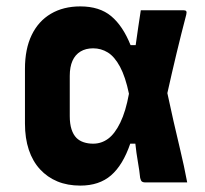

<svg xmlns="http://www.w3.org/2000/svg" viewBox="-20 -570 640 600"><path d="M231 -550Q291 -550 327.5 -519.5Q364 -489 388 -429H404Q408 -458 412 -485Q416 -512 420 -538Q454 -538 487.5 -538Q521 -538 553 -538Q560 -538 562 -535Q564 -532 562 -524Q546 -463 531.5 -402.5Q517 -342 503 -279Q512 -237 522 -192.5Q532 -148 543.5 -100.5Q555 -53 565 0Q529 0 497.5 0Q466 0 433 0Q429 0 425.5 -1.5Q422 -3 420.5 -6.5Q419 -10 418 -14Q416 -35 411 -63.5Q406 -92 403 -121H387Q364 -54 327 -22Q290 10 231 10Q191 10 159.5 -3Q128 -16 105 -41Q82 -66 70 -102Q58 -138 58 -184V-355Q58 -417 79 -460.5Q100 -504 139 -527Q178 -550 231 -550ZM271 -419Q248 -419 231.5 -409Q215 -399 206.5 -380Q198 -361 198 -333V-207Q198 -183 203.5 -166Q209 -149 219 -139Q228 -130 241.5 -125.5Q255 -121 271 -121Q297 -121 318 -136.5Q339 -152 356 -187Q373 -222 383 -277Q372 -330 355 -361.5Q338 -393 317 -406Q296 -419 271 -419Z"/></svg>

Font: Recursive
Style: Bold
Weight: 700
Version: Version 1.085